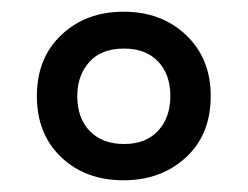

<svg xmlns="http://www.w3.org/2000/svg" viewBox="-20 -744 423 328"><path d="M191 -436Q126 -436 84.5 -475.5Q43 -515 43 -580Q43 -645 85 -684.5Q127 -724 191 -724Q256 -724 298 -684Q340 -644 340 -580Q340 -514 297.5 -475Q255 -436 191 -436ZM192 -498Q229 -498 250 -520.5Q271 -543 271 -580Q271 -617 250 -639Q229 -661 192 -661Q153 -661 132.5 -638Q112 -615 112 -580Q112 -542 133.5 -520Q155 -498 192 -498Z"/></svg>

Font: Noto Sans Myanmar Condensed Medium
Style: Regular
Weight: 500
Width: 3
Designer: Monotype Design Team
Foundry: Monotype Imaging Inc.
Version: Version 2.107; ttfautohint (v1.8.4.7-5d5b)